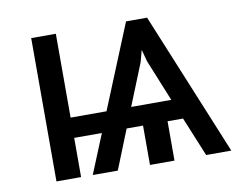

<svg xmlns="http://www.w3.org/2000/svg" viewBox="-63 -613 882 697"><g transform="rotate(-10 377.5 -264.0)"><path d="M182.6 -528.3H91.8V0H182.6V-144.5H284.7L225.6 0H317.9L376 -145H436.5V0H526.9V-145H584L643.6 0H736.3L519 -528.3H441.4L314.9 -219.2H182.6ZM467.8 -373 479.5 -416.5 491.2 -373 553.7 -219.2H405.8Z"/></g></svg>

Font: Roboto
Style: Regular
Weight: 400
Designer: Google
Version: Version 2.137; 2017